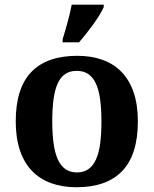

<svg xmlns="http://www.w3.org/2000/svg" viewBox="-20 -786 653 816"><path d="M565.9 -270Q565.9 -128.9 499.8 -59.6Q433.6 9.8 305.2 9.8Q245.1 9.8 197.3 -7.6Q149.4 -24.9 116 -59.6Q82.5 -94.2 64.7 -147Q46.9 -199.7 46.9 -270Q46.9 -411.1 113 -480Q179.2 -548.8 308.1 -548.8Q368.2 -548.8 415.8 -531.7Q463.4 -514.6 496.8 -480Q530.3 -445.3 548.1 -392.8Q565.9 -340.3 565.9 -270ZM202.1 -270Q202.1 -216.8 207.8 -176.3Q213.4 -135.7 225.8 -108.4Q238.3 -81.1 258.3 -67.1Q278.3 -53.2 307.1 -53.2Q335.9 -53.2 355.7 -67.1Q375.5 -81.1 387.9 -108.4Q400.4 -135.7 405.8 -176.3Q411.1 -216.8 411.1 -270Q411.1 -323.7 405.5 -364Q399.9 -404.3 387.5 -431.2Q375 -458 355 -471.4Q335 -484.9 306.2 -484.9Q277.3 -484.9 257.3 -471.4Q237.3 -458 225.1 -431.2Q212.9 -404.3 207.5 -364Q202.1 -323.7 202.1 -270ZM246.1 -619.1Q251 -634.3 256.3 -652.8Q261.7 -671.4 267.1 -691.2Q272.5 -710.9 277.1 -730.2Q281.7 -749.5 284.7 -766.1H420.9V-755.9Q414.1 -740.2 402.1 -720.9Q390.1 -701.7 375.7 -681.6Q361.3 -661.6 345.7 -642.1Q330.1 -622.6 315.9 -606H246.1Z"/></svg>

Font: Droids
Style: b
Weight: 700
Foundry: Ascender Corporation
Version: Version 1.00 build 113